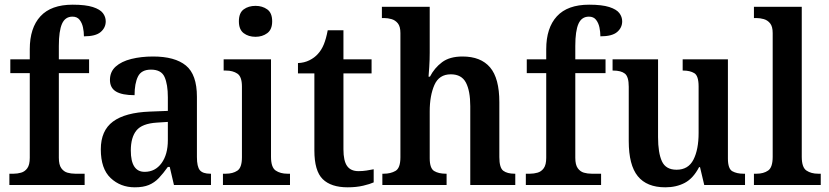

<svg xmlns="http://www.w3.org/2000/svg" viewBox="-20 -789 3535 819"><path d="M20 0V-48H38Q54 -48 70 -52.5Q86 -57 96.5 -71.5Q107 -86 107 -116V-477H24V-536H107V-579Q107 -670 152.5 -719.5Q198 -769 290 -769Q345 -769 376 -759Q407 -749 419 -733Q431 -717 431 -698Q431 -671 409.5 -652.5Q388 -634 338 -634Q338 -653 334 -672Q330 -691 319.5 -704.5Q309 -718 289 -718Q258 -718 244.5 -687.5Q231 -657 231 -593V-536H360V-477H231V-116Q231 -86 241.5 -71.5Q252 -57 267.5 -52.5Q283 -48 301 -48H341V0Z M555 10Q494 10 452 -29.5Q410 -69 410 -152Q410 -232 462 -270.5Q514 -309 619 -313L696 -316V-374Q696 -429 682 -460.5Q668 -492 624 -492Q583 -492 568.5 -462.5Q554 -433 554 -383Q501 -383 475 -398.5Q449 -414 449 -448Q449 -483 473.5 -505Q498 -527 540 -537.5Q582 -548 633 -548Q726 -548 773 -509.5Q820 -471 820 -376V-119Q820 -78 832.5 -63Q845 -48 877 -48H880V0H722L704 -77H696Q676 -49 657.5 -29.5Q639 -10 615 0Q591 10 555 10ZM597 -56Q642 -56 669 -93Q696 -130 696 -191V-269L649 -266Q586 -262 562 -232.5Q538 -203 538 -147Q538 -56 597 -56Z M1070 -632Q1040 -632 1019.5 -647.5Q999 -663 999 -698Q999 -734 1019.5 -749Q1040 -764 1070 -764Q1099 -764 1120 -749Q1141 -734 1141 -698Q1141 -663 1120 -647.5Q1099 -632 1070 -632ZM931 0V-48H943Q973 -48 992.5 -61Q1012 -74 1012 -118V-420Q1012 -462 992.5 -475Q973 -488 944 -488H934V-536H1136V-120Q1136 -75 1156 -61.5Q1176 -48 1206 -48H1217V0Z M1463 10Q1392 10 1356.5 -25Q1321 -60 1321 -147V-476H1251V-520Q1278 -521 1300 -532Q1322 -543 1336 -559Q1351 -575 1361 -599Q1371 -623 1378 -660H1445V-536H1565V-476H1445V-152Q1445 -103 1460.5 -81Q1476 -59 1509 -59Q1527 -59 1543 -61.5Q1559 -64 1574 -67V-11Q1559 -4 1529.5 3Q1500 10 1463 10Z M1611 0V-48H1617Q1646 -48 1667 -60Q1688 -72 1688 -118V-648Q1688 -676 1677 -689.5Q1666 -703 1650 -707.5Q1634 -712 1619 -712H1609V-760H1813V-564Q1813 -534 1811 -503Q1809 -472 1808 -462H1814Q1833 -499 1865.5 -523.5Q1898 -548 1953 -548Q2031 -548 2070.5 -501.5Q2110 -455 2110 -353V-119Q2110 -73 2127 -60.5Q2144 -48 2175 -48H2178V0H1986V-336Q1986 -401 1967.5 -436.5Q1949 -472 1903 -472Q1853 -472 1833 -426.5Q1813 -381 1813 -314V-114Q1813 -71 1832 -59.5Q1851 -48 1882 -48H1885V0Z M2223 0V-48H2241Q2257 -48 2273 -52.5Q2289 -57 2299.5 -71.5Q2310 -86 2310 -116V-477H2227V-536H2310V-579Q2310 -670 2355.5 -719.5Q2401 -769 2493 -769Q2548 -769 2579 -759Q2610 -749 2622 -733Q2634 -717 2634 -698Q2634 -671 2612.5 -652.5Q2591 -634 2541 -634Q2541 -653 2537 -672Q2533 -691 2522.5 -704.5Q2512 -718 2492 -718Q2461 -718 2447.5 -687.5Q2434 -657 2434 -593V-536H2563V-477H2434V-116Q2434 -86 2444.5 -71.5Q2455 -57 2470.5 -52.5Q2486 -48 2504 -48H2544V0Z M2818 10Q2739 10 2700.5 -37.5Q2662 -85 2662 -187V-419Q2662 -462 2645.5 -475Q2629 -488 2596 -488H2593V-536H2787V-204Q2787 -137 2803.5 -101Q2820 -65 2866 -65Q2916 -65 2938 -108Q2960 -151 2960 -222V-420Q2960 -466 2941.5 -477Q2923 -488 2895 -488H2892V-536H3085V-113Q3085 -69 3104 -58.5Q3123 -48 3151 -48H3158V0H2984L2966 -76H2962Q2937 -28 2901 -9Q2865 10 2818 10Z M3196 0V-48H3207Q3237 -48 3256.5 -61.5Q3276 -75 3276 -120V-648Q3276 -676 3265 -689.5Q3254 -703 3238 -707.5Q3222 -712 3207 -712H3196V-760H3400V-120Q3400 -75 3420 -61.5Q3440 -48 3470 -48H3481V0Z"/></svg>

Font: Noto Serif Lao SemiCondensed SemiBold
Style: Regular
Weight: 600
Width: 4
Designer: Monotype Design Team
Foundry: Monotype Imaging Inc.
Version: Version 2.003; ttfautohint (v1.8.4.7-5d5b)